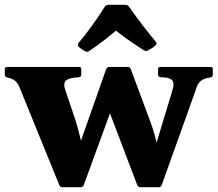

<svg xmlns="http://www.w3.org/2000/svg" viewBox="-34 -778 910 803"><path d="M227 5Q218 5 214 -4L48 -412Q41 -430 30.5 -439Q20 -448 4 -452L-4 -454Q-14 -456 -14 -466V-489Q-14 -498 -4 -498H297Q306 -498 306 -488V-466Q306 -457 296 -455L276 -453Q245 -449 238 -437Q231 -425 239 -402L282 -274Q293 -238 301.5 -203Q310 -168 316 -133L253 -43L410 -489Q414 -498 423 -498H500Q509 -498 513 -489L593 -274Q606 -240 615 -205.5Q624 -171 632 -136L579 -43L687 -400Q696 -429 687.5 -440.5Q679 -452 655 -454L637 -455Q627 -457 627 -466V-489Q627 -498 637 -498H846Q856 -498 856 -488V-466Q856 -456 846 -454L833 -452Q814 -447 804 -438Q794 -429 789 -414L642 -3Q638 5 629 5H553Q544 5 540 -4L410 -346L461 -400L316 -3Q312 5 303 5ZM295 -583Q289 -589 294 -598Q320 -628 348.5 -667.5Q377 -707 405 -751Q411 -758 421 -758H489Q499 -758 505 -751Q534 -709 563.5 -671Q593 -633 618 -603Q624 -595 617 -589Q610 -582 601.5 -576.5Q593 -571 585 -567Q576 -562 567 -568Q528 -593 496.5 -615.5Q465 -638 438 -661H465Q439 -639 407 -614Q375 -589 338 -564Q330 -559 321 -564Q315 -567 308 -572Q301 -577 295 -583Z"/></svg>

Font: Hahmlet ExtraBold
Style: Regular
Weight: 800
Designer: Minjoo Ham & Mark Frömberg
Foundry: hypertype
Version: Version 1.002